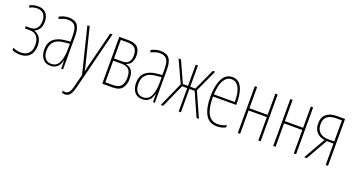

<svg xmlns="http://www.w3.org/2000/svg" viewBox="-49 -1163 3744 2030"><g transform="rotate(20 1823.0 -147.5)"><path d="M112 10Q60 10 22 -9V-36Q64 -15 110 -15Q169 -15 199.5 -48Q230 -81 230 -142Q230 -201 203 -235Q176 -269 121 -269H67V-294H121Q166 -294 190.5 -324Q215 -354 215 -406Q215 -457 190 -485Q165 -513 118 -513Q94 -513 73.5 -507Q53 -501 35 -491L26 -514Q72 -537 119 -537Q177 -537 209 -503Q241 -469 241 -408Q241 -353 219 -324Q197 -295 171 -284V-280Q257 -250 257 -143Q257 -70 218.5 -30Q180 10 112 10Z M454 10Q412 10 386 -9.5Q360 -29 347.5 -61Q335 -93 335 -129Q335 -208 380 -248.5Q425 -289 507 -297L568 -303V-369Q568 -451 543 -481.5Q518 -512 464 -512Q442 -512 419 -505Q396 -498 367 -484L359 -508Q384 -522 411 -529.5Q438 -537 465 -537Q533 -537 563.5 -499Q594 -461 594 -372V0H573L572 -93H570Q564 -68 551.5 -44.5Q539 -21 515.5 -5.5Q492 10 454 10ZM454 -12Q517 -12 543 -70Q569 -128 569 -220V-279L506 -273Q432 -266 396.5 -230.5Q361 -195 361 -129Q361 -73 386 -42.5Q411 -12 454 -12Z M700 242Q682 242 668 236V212Q681 217 698 217Q724 217 740 195.5Q756 174 769 122L803 -13L676 -527H702L798 -140Q806 -108 809 -93.5Q812 -79 813 -72.5Q814 -66 815 -59H817Q823 -89 827.5 -107.5Q832 -126 836 -142L933 -527H959L795 125Q779 189 758 215.5Q737 242 700 242Z M1035 0V-527H1139Q1213 -527 1243.5 -493.5Q1274 -460 1274 -401Q1274 -361 1259 -329Q1244 -297 1203 -283V-279Q1290 -263 1290 -148Q1290 -82 1259 -41Q1228 0 1151 0ZM1061 -293H1157Q1247 -293 1247 -396Q1247 -449 1221 -475.5Q1195 -502 1134 -502H1061ZM1061 -25H1145Q1208 -25 1235.5 -56.5Q1263 -88 1263 -150Q1263 -214 1236.5 -241Q1210 -268 1157 -268H1061Z M1487 10Q1445 10 1419 -9.5Q1393 -29 1380.5 -61Q1368 -93 1368 -129Q1368 -208 1413 -248.5Q1458 -289 1540 -297L1601 -303V-369Q1601 -451 1576 -481.5Q1551 -512 1497 -512Q1475 -512 1452 -505Q1429 -498 1400 -484L1392 -508Q1417 -522 1444 -529.5Q1471 -537 1498 -537Q1566 -537 1596.5 -499Q1627 -461 1627 -372V0H1606L1605 -93H1603Q1597 -68 1584.5 -44.5Q1572 -21 1548.5 -5.5Q1525 10 1487 10ZM1487 -12Q1550 -12 1576 -70Q1602 -128 1602 -220V-279L1539 -273Q1465 -266 1429.5 -230.5Q1394 -195 1394 -129Q1394 -73 1419 -42.5Q1444 -12 1487 -12Z M1693 0 1817 -277 1702 -527H1729L1837 -288H1895V-527H1920V-288H1978L2087 -527H2114L1999 -277L2123 0H2096L1979 -263H1920V0H1895V-263H1838L1720 0Z M2328 10Q2237 10 2196.5 -62.5Q2156 -135 2156 -264Q2156 -388 2194 -462.5Q2232 -537 2306 -537Q2359 -537 2388.5 -503Q2418 -469 2430.5 -415Q2443 -361 2443 -301V-273H2182Q2181 -146 2216.5 -80.5Q2252 -15 2328 -15Q2351 -15 2376 -21Q2401 -27 2423 -40V-13Q2401 -1 2376.5 4.5Q2352 10 2328 10ZM2183 -297H2418Q2419 -356 2408 -404.5Q2397 -453 2372 -482.5Q2347 -512 2305 -512Q2253 -512 2220.5 -459Q2188 -406 2183 -297Z M2560 0V-527H2586V-288H2791V-527H2817V0H2791V-263H2586V0Z M2959 0V-527H2985V-288H3190V-527H3216V0H3190V-263H2985V0Z M3307 0 3447 -244Q3385 -253 3354 -291.5Q3323 -330 3324 -387Q3323 -455 3364.5 -491Q3406 -527 3483 -527H3575V0H3549V-241H3473L3336 0ZM3478 -265H3549V-502H3485Q3350 -502 3350 -387Q3350 -329 3384 -297Q3418 -265 3478 -265Z"/></g></svg>

Font: Noto Sans ExtraCondensed Thin
Style: Regular
Weight: 100
Width: 2
Designer: Monotype Design Team
Foundry: Monotype Imaging Inc.
Version: Version 2.013; ttfautohint (v1.8.4.7-5d5b)